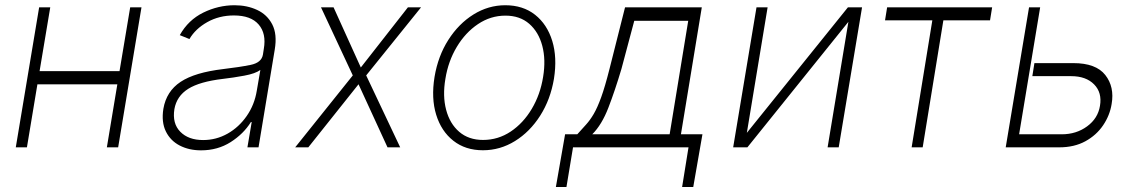

<svg xmlns="http://www.w3.org/2000/svg" viewBox="-20 -574 4427 748"><path d="M445.7 -296.9 443.2 -282.3 487.2 -545.5H531.2L440.3 0H396.3L437.1 -245.4H125.7L84.9 0H41.5L132.5 -545.5H175.8L134.2 -296.9Z M763.1 11.7Q716.3 11.7 680 -7.1Q643.8 -25.9 626.1 -62.1Q608.3 -98.4 616.5 -150.2Q628.2 -218.4 683.6 -255.1Q739 -291.9 850.1 -305Q913.7 -312.5 956.3 -321.2Q998.9 -329.9 1004.3 -361.2L1007.8 -383.9Q1018.1 -443.2 987.7 -478.5Q957.4 -513.8 891.3 -513.8Q833.5 -513.8 787.3 -487.7Q741.1 -461.6 718 -421.9L680.4 -437.1Q713.4 -496.1 772 -524.9Q830.6 -553.6 893.8 -553.6Q942.5 -553.6 981.7 -535.3Q1021 -517 1040.7 -478.9Q1060.4 -440.7 1050.4 -381L987.2 0H943.9L960.6 -98.4H957.4Q929 -52.6 878.6 -20.4Q828.1 11.7 763.1 11.7ZM771.3 -28.4Q822.4 -28.4 866.7 -53.4Q910.9 -78.5 941.2 -122.2Q971.6 -165.8 980.5 -221.2L994.3 -301.5Q975.1 -287.3 932 -279.3Q888.8 -271.3 848.7 -266.7Q757.8 -256 713.1 -227.8Q668.3 -199.6 659.4 -148.8Q650.6 -93 682.4 -60.7Q714.1 -28.4 771.3 -28.4Z M1279.5 -545.5 1385.7 -311.1 1569.2 -545.5H1620.4L1406.6 -280.2L1539.1 0H1489.7L1376.8 -245.7L1181.1 0H1130L1354.4 -280.2L1230.5 -545.5Z M1861.5 11.4Q1793.3 11.4 1746.3 -25.6Q1699.2 -62.5 1679.3 -127Q1659.4 -191.4 1672.9 -274.5Q1686.4 -355.5 1726.6 -418.5Q1766.7 -481.5 1824.6 -517.6Q1882.5 -553.6 1948.5 -553.6Q2017.4 -553.6 2064.5 -516.5Q2111.5 -479.4 2131.4 -414.8Q2151.3 -350.1 2138.1 -267Q2124.6 -186.4 2084.5 -123.4Q2044.4 -60.4 1986.3 -24.5Q1928.3 11.4 1861.5 11.4ZM1861.9 -28.8Q1920.5 -28.8 1969.5 -61.4Q2018.5 -94.1 2051.7 -149.9Q2084.9 -205.6 2095.9 -274.5Q2106.9 -341.3 2092.7 -395.2Q2078.5 -449.2 2041.9 -481.2Q2005.3 -513.1 1949.2 -513.1Q1891.3 -513.1 1842.2 -480.1Q1793 -447.1 1759.6 -391.3Q1726.2 -335.6 1715.2 -267Q1703.8 -200.6 1718 -146.5Q1732.2 -92.3 1769 -60.5Q1805.8 -28.8 1861.9 -28.8Z M2145.6 154.5 2181.5 -50.8H2229Q2247.9 -71.7 2263.3 -88.8Q2278.8 -105.8 2293 -130Q2307.2 -154.1 2322.1 -195.1Q2337 -236.2 2354.4 -305L2415.1 -545.5H2714.1L2632.8 -50.8H2716.6L2680.8 154.5H2637.4L2662.3 0H2212.4L2186.8 154.5ZM2287.3 -50.8H2588.8L2661.2 -492.9H2451L2400.9 -305Q2375.7 -220.5 2350.1 -154.3Q2324.6 -88.1 2287.3 -50.8Z M2889.6 -56.5 3283.4 -545.5H3338.4L3247.5 0H3204.2L3285.2 -489L2891.7 0H2836.3L2927.2 -545.5H2970.5Z M3427.9 -494.7 3436.1 -545.5H3845.2L3837 -494.7H3655.2L3574.6 0H3531.6L3612.2 -494.7Z M4009.9 -328.1H4161.6Q4249.6 -328.1 4286 -281.8Q4322.4 -235.4 4310.7 -168.7Q4303.6 -124.3 4277.5 -85.8Q4251.4 -47.2 4208.3 -23.6Q4165.1 0 4106.9 0H3898.1L3989 -545.5H4032.3L3950.3 -50.8H4116.1Q4173.3 -50.8 4215.4 -81.9Q4257.5 -112.9 4265.3 -161.6Q4274.1 -213.1 4242.5 -245.2Q4210.9 -277.3 4153.4 -277.3H4001.8Z"/></svg>

Font: Inter UI Extra Light
Style: Italic
Weight: 200
Italic angle: -9.39999°
Designer: Rasmus Andersson
Foundry: rsms
Version: 3.2;8d6f07862